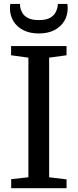

<svg xmlns="http://www.w3.org/2000/svg" viewBox="-20 -984 406 1004"><path d="M128.5 -57V-682.5L38 -695V-743H328V-695L237 -682.5V-57L328 -46V0H38.5V-47ZM183 -809Q136.5 -809 102.5 -826Q68.5 -843 50.2 -873.2Q32 -903.5 32 -941Q32 -947 32.5 -952.5Q33 -958 34 -963.5H84.5Q84.5 -960.5 84.8 -956.8Q85 -953 85.5 -948.5Q88 -932.5 97 -916.5Q106 -900.5 126.5 -889.8Q147 -879 183 -879Q219.5 -879 239.8 -889.8Q260 -900.5 269.2 -916.5Q278.5 -932.5 281 -948.5Q282 -953 282 -956.8Q282 -960.5 282 -963.5H332Q333 -958 333.5 -952.5Q334 -947 334 -941Q334 -903.5 315.8 -873.5Q297.5 -843.5 264 -826.2Q230.5 -809 183 -809Z"/></svg>

Font: Merriweather 28pt
Style: Regular
Weight: 400
Version: Version 2.100